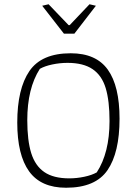

<svg xmlns="http://www.w3.org/2000/svg" viewBox="-20 -872 642 901"><path d="M178 -845 208 -852 302 -754H307L400 -852L430 -845L329 -714H280ZM61 -297Q61 -455 118 -538.5Q175 -622 312 -622Q431 -622 486 -545Q541 -468 541 -315Q541 -156 484.5 -73.5Q428 9 290 9Q172 9 116.5 -68Q61 -145 61 -297ZM434 -63Q494 -155 494 -304Q494 -399 476 -458.5Q458 -518 414.5 -547.5Q371 -577 297 -577Q261 -577 225.5 -569.5Q190 -562 167 -549Q108 -457 108 -308Q108 -213 126.5 -153.5Q145 -94 188 -64.5Q231 -35 305 -35Q340 -35 375.5 -42.5Q411 -50 434 -63Z"/></svg>

Font: Athiti Light
Style: Regular
Weight: 300
Designer: CadsonDemak Team
Foundry: CadsonDemak
Version: Version 1.032